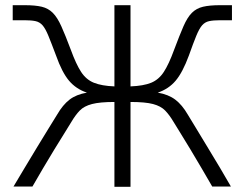

<svg xmlns="http://www.w3.org/2000/svg" viewBox="-20 -720 942 740"><path d="M421 0V-327Q365 -327 334.5 -319Q304 -311 287.5 -294Q271 -277 255 -250Q246 -235 228.5 -207Q211 -179 189.5 -144Q168 -109 146 -71.5Q124 -34 105 -1H32Q51 -33 75 -73Q99 -113 123.5 -153.5Q148 -194 168.5 -227Q189 -260 200 -278Q222 -316 248 -336Q274 -356 315 -363Q273 -377 246 -409Q219 -441 196 -506Q178 -554 166.5 -582Q155 -610 144 -622.5Q133 -635 117 -638.5Q101 -642 75 -642H29V-700H75Q116 -700 141 -694Q166 -688 183.5 -670.5Q201 -653 216.5 -618.5Q232 -584 253 -528Q273 -473 292.5 -443Q312 -413 342 -401Q372 -389 421 -387V-700H483V-387Q533 -389 562.5 -401Q592 -413 611.5 -443Q631 -473 651 -528Q672 -584 687 -618.5Q702 -653 719.5 -670.5Q737 -688 762.5 -694Q788 -700 828 -700H874V-642H828Q802 -642 786 -638.5Q770 -635 759 -622.5Q748 -610 736.5 -582Q725 -554 708 -506Q684 -441 657 -409Q630 -377 588 -363Q629 -356 655.5 -336Q682 -316 704 -278Q715 -260 735 -227Q755 -194 779.5 -153.5Q804 -113 828 -73Q852 -33 870 -1H798Q779 -34 757 -71.5Q735 -109 714 -144Q693 -179 675.5 -207Q658 -235 649 -250Q633 -277 616.5 -294Q600 -311 570 -319Q540 -327 483 -327V0Z"/></svg>

Font: Zen Kaku Gothic Antique
Style: Regular
Weight: 400
Designer: Yoshimichi Ohira
Foundry: Positype
Version: Version 1.001